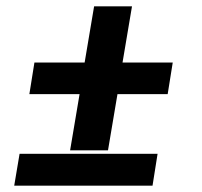

<svg xmlns="http://www.w3.org/2000/svg" viewBox="-20 -588 640 608"><path d="M202 -112 232 -290H73L89 -390H248L278 -568H398L368 -390H527L511 -290H352L322 -112ZM25 0 42 -101H479L463 0Z"/></svg>

Font: Iosevka Curly Extended Oblique
Style: Bold
Weight: 700
Width: 7
Italic angle: -9°
Monospace: yes
Designer: Belleve Invis
Foundry: Belleve Invis
Version: Version 11.1.0; ttfautohint (v1.8.3)